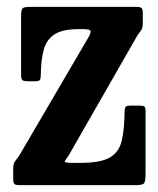

<svg xmlns="http://www.w3.org/2000/svg" viewBox="-20 -540 462 560"><path d="M209 -455Q162.5 -455 139 -439.8Q115.5 -424.5 107.5 -394.8Q99.5 -365 99 -322Q99 -311.5 96.5 -307.2Q94 -303 82.5 -303H62.5Q49.5 -303 45.5 -306Q41.5 -309 41.5 -322V-493.5Q41.5 -511.5 46 -515.8Q50.5 -520 69 -520H377Q388.5 -520 392.5 -517Q396.5 -514 396.5 -502V-474.5Q396.5 -458.5 392 -452.2Q387.5 -446 381.5 -438L180 -86Q170 -73 168.8 -69Q167.5 -65 191.5 -65H215.5Q272 -65 299.2 -80Q326.5 -95 334.8 -128.5Q343 -162 343.5 -217Q344 -226.5 347.2 -229.2Q350.5 -232 360.5 -232H387.5Q397 -232 400.8 -229.5Q404.5 -227 404.5 -217.5V-31.5Q404.5 -10.5 400 -5.2Q395.5 0 375 0H37Q26 0 22.2 -3.2Q18.5 -6.5 18.5 -17.5V-47.5Q18.5 -62.5 24 -69.8Q29.5 -77 36 -86L238.5 -432Q244.5 -442.5 244.2 -448.8Q244 -455 222.5 -455Z"/></svg>

Font: Besley* Condensed Semi
Style: Regular
Weight: 600
Width: 3
Designer: Owen Earl
Foundry: indestructible type*
Version: Version 3.000; ttfautohint (v1.8.3)